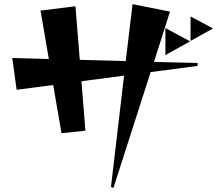

<svg xmlns="http://www.w3.org/2000/svg" viewBox="-20 -830 1045 924"><path d="M514 70 577 -466 372 -439 391 -201 276 -189 236 -421 60 -398 39 -551 215 -546 175 -779 343 -800 364 -542 585 -536 618 -810 798 -774 721 -532 931 -527V-513L705 -483L526 74ZM897 -633V-751L1005 -693ZM776 -565V-695L895 -631Z"/></svg>

Font: Reggae One
Style: Regular
Weight: 400
Designer: Fontworks Inc.
Foundry: Fontworks Inc.
Version: Version 1.100